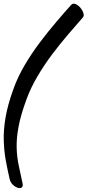

<svg xmlns="http://www.w3.org/2000/svg" viewBox="-21 -748 465 1020"><path d="M418 -654Q383 -614 340.5 -564.5Q298 -515 255.5 -458.5Q213 -402 177.5 -341.5Q142 -281 120 -221Q89 -137 77.5 -74.5Q66 -12 67.5 37.5Q69 87 78.5 131Q88 175 98 222Q103 241 95 247.5Q87 254 73 249.5Q59 245 46.5 232.5Q34 220 30 202Q19 155 10 106Q1 57 -1 0.5Q-3 -56 8.5 -124Q20 -192 51 -277Q74 -341 111 -403.5Q148 -466 191.5 -523.5Q235 -581 278 -631.5Q321 -682 357 -722Q366 -732 380 -726.5Q394 -721 405.5 -707.5Q417 -694 422 -678.5Q427 -663 418 -654Z"/></svg>

Font: Story Script
Style: Regular
Weight: 400
Designer: Lana Roulhac, Ben Buysse
Version: Version 1.000; ttfautohint (v1.8.4.7-5d5b)